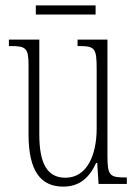

<svg xmlns="http://www.w3.org/2000/svg" viewBox="-20 -683 509 713"><path d="M113 -629H335V-663H113ZM215 10C275 10 312 -23 337 -78H341L346 0H451V-24H448C389 -24 379 -29 379 -103V-536H268V-512H271C333 -512 339 -505 339 -425V-206C339 -107 303 -23 223 -23C155 -23 126 -76 126 -184V-536H13V-512H17C76 -512 86 -506 86 -440V-184C86 -45 133 10 215 10Z"/></svg>

Font: Noto Serif Tamil ExtraCondensed ExtraLight
Style: Regular
Weight: 200
Width: 2
Designer: Indian Type Foundry, Tom Grace, and the Monotype Design Team
Foundry: Monotype Imaging Inc.
Version: Version 2.004